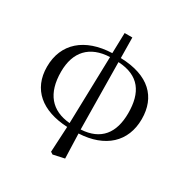

<svg xmlns="http://www.w3.org/2000/svg" viewBox="-201 -851 1186 1230"><g transform="rotate(30 392.0 -235.5)"><path d="M351 -12C213 -24 139 -110 139 -270C139 -417 217 -502 364 -508ZM340 206 357 217 440 199 434 17C625 8 739 -97 739 -265C739 -427 638 -531 427 -537L425 -688H368L364 -537C166 -530 45 -425 45 -253C45 -86 160 8 350 17ZM427 -507C584 -499 645 -406 645 -255C645 -108 578 -20 433 -12Z"/></g></svg>

Font: Noto Serif JP Medium
Style: Regular
Weight: 500
Designer: Ryoko NISHIZUKA 西塚涼子 (kana & ideographs); Frank Grießhammer (Latin, Greek & Cyrillic); Wenlong ZHANG 张文龙 (bopomofo); San
Foundry: Adobe
Version: Version 2.001;hotconv 1.1.0;makeotfexe 2.6.0